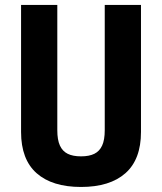

<svg xmlns="http://www.w3.org/2000/svg" viewBox="-20 -750 660 782"><path d="M406.6 -219.8V-730H554.2V-212.4Q554.2 -100.6 490.8 -44.5Q427.4 11.5 310 11.5Q192.6 11.5 129.2 -44.5Q65.8 -100.6 65.8 -212.4V-730H213.4V-219.8Q213.4 -180.2 224 -157.2Q234.5 -134.2 255.6 -123.7Q276.7 -113.2 310 -113.2Q343.3 -113.2 364.4 -123.7Q385.5 -134.2 396 -157.2Q406.6 -180.2 406.6 -219.8Z"/></svg>

Font: Monaspace Neon Var ExtraLight
Style: Regular
Weight: 200
Designer: Riley Cran and the Lettermatic Team
Version: Version 1.200 (Monaspace Neon Var)